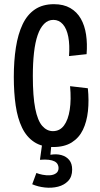

<svg xmlns="http://www.w3.org/2000/svg" viewBox="-20 -691 477 918"><path d="M234 12Q180 12 143.5 -12Q107 -36 85.5 -80.5Q64 -125 55 -186.5Q46 -248 46 -323Q46 -400 56 -464Q66 -528 88 -574.5Q110 -621 147 -646Q184 -671 238 -671Q284 -671 316 -652.5Q348 -634 366.5 -601.5Q385 -569 391.5 -525.5Q398 -482 394 -432L310 -423Q314 -476 306.5 -515Q299 -554 280.5 -575Q262 -596 235 -596Q210 -596 191 -577Q172 -558 160 -523Q148 -488 142.5 -438.5Q137 -389 137 -328Q137 -230 148.5 -172Q160 -114 182 -89Q204 -64 233 -64Q266 -64 286 -91Q306 -118 313.5 -166.5Q321 -215 315 -279L400 -269Q406 -211 400.5 -160Q395 -109 376.5 -70.5Q358 -32 323 -10Q288 12 234 12ZM134 190 154 136Q166 141 183.5 144.5Q201 148 218.5 147Q236 146 248 137.5Q260 129 260 112Q260 103 255.5 94.5Q251 86 240.5 80.5Q230 75 213 73Q196 71 171 73L183 -13H227L221 49Q250 44 273.5 50.5Q297 57 311 74Q325 91 325 120Q325 154 306 174Q287 194 257.5 201.5Q228 209 195 205.5Q162 202 134 190Z"/></svg>

Font: Bricolage Grotesque 36pt Condensed
Style: Regular
Weight: 400
Width: 3
Designer: Mathieu Triay
Foundry: Atelier Triay
Version: Version 1.001;gftools[0.9.33.dev8+g029e19f]